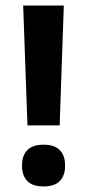

<svg xmlns="http://www.w3.org/2000/svg" viewBox="-20 -659 314 692"><path d="M195 -207H79L63.5 -639H210ZM137 13Q97.5 13 78.5 -6.5Q59.5 -26 59.5 -60.5V-64Q59.5 -98.5 78.5 -118Q97.5 -137.5 137 -137.5Q176.5 -137.5 195.5 -118Q214.5 -98.5 214.5 -64V-60.5Q214.5 -26 195.5 -6.5Q176.5 13 137 13Z"/></svg>

Font: AnekLatin_SemiExpandedSemiBold
Style: Regular
Weight: 600
Width: 6
Designer: Yesha Goshar
Foundry: Ek Type
Version: Version 1.003